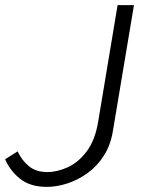

<svg xmlns="http://www.w3.org/2000/svg" viewBox="-39 -720 559 751"><path d="M144 11Q80 11 40.5 -20Q1 -51 -19 -97L30 -128Q46 -93 74 -70Q102 -47 146 -47Q185 -47 226.5 -66Q268 -85 300.5 -128.5Q333 -172 345 -244L421 -700H485L403 -210Q394 -153 367.5 -111.5Q341 -70 303.5 -43Q266 -16 224.5 -2.5Q183 11 144 11Z"/></svg>

Font: Figtree Light
Style: Italic
Weight: 300
Italic angle: -9.5°
Foundry: Erik Kennedy
Version: Version 2.001; ttfautohint (v1.8.4.7-5d5b);gftools[0.9.27]